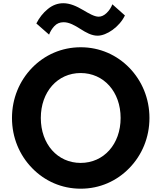

<svg xmlns="http://www.w3.org/2000/svg" viewBox="-20 -1126 976 1162"><path d="M570.5 -910C625 -910 702.5 -962.5 736 -1032.5L660 -1100C652.5 -1080 641 -1062.5 625.5 -1047.5C610 -1032.5 593.5 -1025 577 -1025C551 -1025 518 -1044.5 481.5 -1066C445 -1087.5 405 -1106.5 363 -1106.5C329.5 -1106.5 298 -1095 269.5 -1071.5C240.5 -1048 217.5 -1018.5 200 -984L277 -916.5C284 -935 294.5 -952.5 309 -968C323.5 -983.5 342 -991.5 365 -991.5C399.5 -991.5 433 -972 467 -950.5C500.5 -929 534.5 -910 570.5 -910ZM468.5 16C584 16 687 -30.5 763 -109C839 -187 884.5 -293.5 884.5 -412C884.5 -530.5 839 -637 763 -715.5C687 -793.5 584 -840 468.5 -840C353 -840 250 -793.5 174 -715.5C98 -637 52.5 -530.5 52.5 -412C52.5 -293.5 98 -187 174 -109C250 -30.5 353 16 468.5 16ZM468 -140C328.5 -140 227 -253.5 227 -412C227 -570.5 328.5 -684 468 -684C608 -684 710 -570.5 710 -412C710 -253.5 608 -140 468 -140Z"/></svg>

Font: Spartan
Style: Bold
Weight: 700
Designer: Matt Bailey, Mirko Velimirovic
Foundry: Matt Bailey
Version: Version 1.003